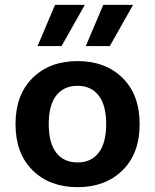

<svg xmlns="http://www.w3.org/2000/svg" viewBox="-20 -762 639 792"><path d="M135 -572 207 -742H330L234 -572ZM334 -572 406 -742H529L433 -572ZM114.5 -440.5Q185 -510 300 -510Q415 -510 485.5 -440.5Q556 -371 556 -250Q556 -129 485.5 -59.5Q415 10 300 10Q185 10 114.5 -59.5Q44 -129 44 -250Q44 -371 114.5 -440.5ZM300 -408Q243 -408 212 -368Q181 -328 181 -250Q181 -172 212 -132Q243 -92 300 -92Q356 -92 387 -132Q418 -172 418 -250Q418 -328 387 -368Q356 -408 300 -408Z"/></svg>

Font: Elaine Sans SemiBold
Style: Regular
Weight: 600
Designer: Wei Huang
Foundry: Wei Huang
Version: Version 2.001;December 24, 2019;FontCreator 12.0.0.2547 64-b